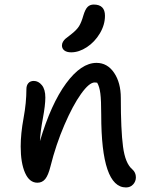

<svg xmlns="http://www.w3.org/2000/svg" viewBox="-20 -801 660 852"><path d="M295.9 -568.8Q276.4 -568.8 265.6 -577.1Q254.9 -585.4 254.9 -599.1Q254.9 -607.9 259.5 -615.7Q264.2 -623.5 270 -628.7Q275.9 -633.8 289.6 -644Q293.9 -647.5 295.9 -648.9Q320.3 -668 330.8 -684.8Q341.3 -701.7 350.1 -732.9Q358.4 -760.3 368.9 -770.5Q379.4 -780.8 396 -780.8Q445.8 -780.8 445.8 -731Q445.8 -690.9 423.1 -652.8Q400.4 -614.7 365.5 -591.8Q330.6 -568.8 295.9 -568.8ZM539.1 30.8Q429.2 30.8 429.2 -291Q429.2 -355.5 425.3 -386.2Q421.4 -417 411.1 -434.1Q409.7 -434.1 405.8 -434.6Q401.9 -435.1 399.9 -435.1Q376 -435.1 339.6 -384.3Q303.2 -333.5 265.6 -246.1Q228 -158.7 204.1 -63Q194.3 -23.4 180.9 -6.8Q167.5 9.8 146 9.8Q110.4 9.8 91.1 -34.2Q71.8 -78.1 71.8 -150.9Q71.8 -208 84.5 -276.6Q97.2 -345.2 97.2 -405.8Q97.2 -421.9 105.7 -431.9Q114.3 -441.9 129.9 -441.9Q150.4 -441.9 165.8 -423.1Q181.2 -404.3 181.2 -368.2Q181.2 -334.5 170.2 -275.6Q159.2 -216.8 157.2 -174.8Q206.5 -340.3 273.4 -431.2Q340.3 -522 408.2 -522Q456.5 -522 486.3 -478Q516.1 -434.1 516.1 -366.2Q516.1 -224.6 525.9 -150.4Q535.6 -76.2 566.9 -49.8Q583 -35.6 583 -14.2Q583 3.9 570.8 17.3Q558.6 30.8 539.1 30.8Z"/></svg>

Font: Shantell Sans Irregular
Style: Regular
Weight: 400
Designer: Stephen Nixon, Anya Danilova, Shantell Martin
Foundry: Arrow Type
Version: Version 1.006;[9816181b4]